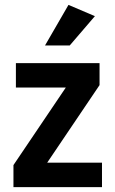

<svg xmlns="http://www.w3.org/2000/svg" viewBox="-20 -765 472 785"><path d="M397 -100V0H35V-90L249 -407H45V-507H387V-417L173 -100ZM265 -579H164L260 -745L368 -699Z"/></svg>

Font: Inria Sans
Style: Bold
Weight: 700
Designer: Black Foundry Team
Foundry: Black Foundry
Version: Version 1.2; ttfautohint (v1.8.3)